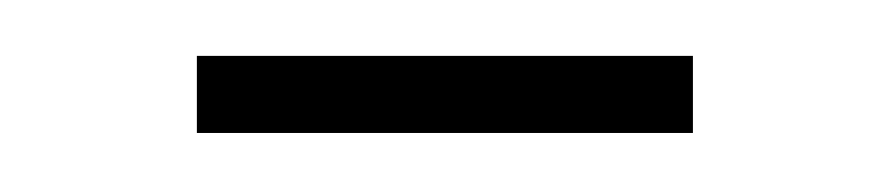

<svg xmlns="http://www.w3.org/2000/svg" viewBox="-20 -249 309 67"><path d="M48.7 -202.6V-229.5H221.8V-202.6Z"/></svg>

Font: Suranna
Style: Regular
Weight: 400
Version: Version 1.0.5; ttfautohint (v1.2.42-39fb)